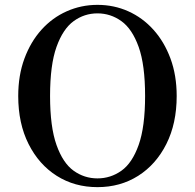

<svg xmlns="http://www.w3.org/2000/svg" viewBox="-20 -758 802 790"><path d="M381 12Q287 12 213.5 -34.5Q140 -81 97.5 -165.5Q55 -250 55 -363Q55 -448 80.5 -517Q106 -586 150.5 -635.5Q195 -685 254.5 -711.5Q314 -738 381 -738Q449 -738 508 -711.5Q567 -685 611.5 -635.5Q656 -586 681.5 -517Q707 -448 707 -363Q707 -250 664.5 -165.5Q622 -81 548.5 -34.5Q475 12 381 12ZM381 -24Q435 -24 479.5 -55.5Q524 -87 550.5 -161.5Q577 -236 577 -363Q577 -491 550.5 -565Q524 -639 479.5 -671Q435 -703 381 -703Q327 -703 283 -671Q239 -639 212.5 -565Q186 -491 186 -363Q186 -236 212.5 -161.5Q239 -87 283 -55.5Q327 -24 381 -24Z"/></svg>

Font: Zen Old Mincho
Style: Bold
Weight: 700
Designer: Yoshimichi Ohira
Foundry: Positype
Version: Version 1.500